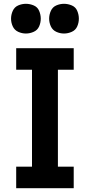

<svg xmlns="http://www.w3.org/2000/svg" viewBox="-20 -988 472 1008"><path d="M65 0H367V-113H284V-622H367V-735H65V-622H148V-113H65ZM316 -812Q337 -812 357 -821Q377 -830 385.5 -849.5Q394 -869 394 -890Q394 -911 385.5 -931Q377 -951 357 -959.5Q337 -968 316 -968Q295 -968 275.5 -959.5Q256 -951 247 -931Q238 -911 238 -890Q238 -869 247 -849.5Q256 -830 275.5 -821Q295 -812 316 -812ZM116 -812Q137 -812 157 -821Q177 -830 185.5 -849.5Q194 -869 194 -890Q194 -911 185.5 -931Q177 -951 157 -959.5Q137 -968 116 -968Q95 -968 75.5 -959.5Q56 -951 47 -931Q38 -911 38 -890Q38 -869 47 -849.5Q56 -830 75.5 -821Q95 -812 116 -812Z"/></svg>

Font: Iosevka Sparkle Extrabold
Style: Regular
Weight: 800
Designer: Belleve Invis
Foundry: Belleve Invis
Version: Version 4.5.0; ttfautohint (v1.8.3)